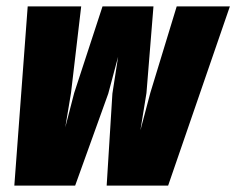

<svg xmlns="http://www.w3.org/2000/svg" viewBox="-20 -583 742 603"><path d="M25 0 67 -563H235L203 -291L185 -183L213 -291L302 -563H462L440 -291L421 -174L452 -291L535 -563H702L508 0H315L333 -289L351 -405L320 -289L216 0Z"/></svg>

Font: Azeret Mono Thin Black
Style: Italic
Weight: 900
Italic angle: -12°
Version: Version 1.002